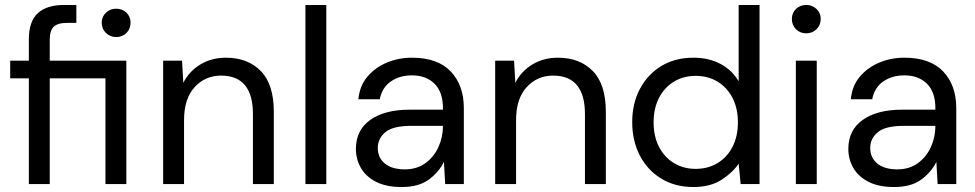

<svg xmlns="http://www.w3.org/2000/svg" viewBox="-20 -740 3922 772"><path d="M96 0V-425H21V-496H96V-582Q96 -654 132 -687Q168 -720 237 -720H287V-648H250Q212 -648 196 -632.5Q180 -617 180 -580V-496H488V0H404V-425H180V0ZM447 -591Q423 -591 406 -607.5Q389 -624 389 -649Q389 -673 406 -689Q423 -705 447 -705Q472 -705 488.5 -689Q505 -673 505 -649Q505 -624 488.5 -607.5Q472 -591 447 -591Z M636 0V-496H712L717 -407Q741 -454 786 -481Q831 -508 888 -508Q976 -508 1028.5 -454.5Q1081 -401 1081 -290V0H997V-281Q997 -436 869 -436Q805 -436 762.5 -389.5Q720 -343 720 -257V0Z M1208 0V-720H1292V0Z M1595 12Q1533 12 1492 -9Q1451 -30 1431 -65Q1411 -100 1411 -141Q1411 -217 1469 -258Q1527 -299 1627 -299H1761V-305Q1761 -370 1727 -403.5Q1693 -437 1636 -437Q1587 -437 1551.5 -412.5Q1516 -388 1507 -341H1421Q1426 -395 1457.5 -432Q1489 -469 1536 -488.5Q1583 -508 1636 -508Q1740 -508 1792.5 -452.5Q1845 -397 1845 -305V0H1770L1765 -89Q1744 -47 1703.5 -17.5Q1663 12 1595 12ZM1608 -59Q1656 -59 1690.5 -84Q1725 -109 1743 -149Q1761 -189 1761 -233V-234H1634Q1560 -234 1529.5 -208.5Q1499 -183 1499 -145Q1499 -106 1527.5 -82.5Q1556 -59 1608 -59Z M1971 0V-496H2047L2052 -407Q2076 -454 2121 -481Q2166 -508 2223 -508Q2311 -508 2363.5 -454.5Q2416 -401 2416 -290V0H2332V-281Q2332 -436 2204 -436Q2140 -436 2097.5 -389.5Q2055 -343 2055 -257V0Z M2768 12Q2694 12 2638.5 -22Q2583 -56 2552.5 -115Q2522 -174 2522 -249Q2522 -324 2553 -382.5Q2584 -441 2639 -474.5Q2694 -508 2769 -508Q2830 -508 2877 -483Q2924 -458 2950 -413V-720H3034V0H2958L2950 -82Q2926 -46 2881 -17Q2836 12 2768 12ZM2777 -61Q2827 -61 2865.5 -84.5Q2904 -108 2925.5 -150Q2947 -192 2947 -248Q2947 -304 2925.5 -346Q2904 -388 2865.5 -411.5Q2827 -435 2777 -435Q2728 -435 2689.5 -411.5Q2651 -388 2629.5 -346Q2608 -304 2608 -248Q2608 -192 2629.5 -150Q2651 -108 2689.5 -84.5Q2728 -61 2777 -61Z M3222 -606Q3197 -606 3180.5 -622.5Q3164 -639 3164 -664Q3164 -688 3180.5 -704Q3197 -720 3222 -720Q3246 -720 3263 -704Q3280 -688 3280 -664Q3280 -639 3263 -622.5Q3246 -606 3222 -606ZM3180 0V-496H3264V0Z M3575 12Q3513 12 3472 -9Q3431 -30 3411 -65Q3391 -100 3391 -141Q3391 -217 3449 -258Q3507 -299 3607 -299H3741V-305Q3741 -370 3707 -403.5Q3673 -437 3616 -437Q3567 -437 3531.5 -412.5Q3496 -388 3487 -341H3401Q3406 -395 3437.5 -432Q3469 -469 3516 -488.5Q3563 -508 3616 -508Q3720 -508 3772.5 -452.5Q3825 -397 3825 -305V0H3750L3745 -89Q3724 -47 3683.5 -17.5Q3643 12 3575 12ZM3588 -59Q3636 -59 3670.5 -84Q3705 -109 3723 -149Q3741 -189 3741 -233V-234H3614Q3540 -234 3509.5 -208.5Q3479 -183 3479 -145Q3479 -106 3507.5 -82.5Q3536 -59 3588 -59Z"/></svg>

Font: DeepMind Sans
Style: Regular
Weight: 400
Designer: Jonny Pinhorn / Modifications: Colophon Foundry
Foundry: Colophon Foundry
Version: Version 1.002; ttfautohint (v1.8.2)